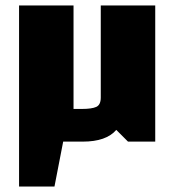

<svg xmlns="http://www.w3.org/2000/svg" viewBox="-20 -520 640 705"><path d="M50 -500H250V-120H281Q317 -120 333.5 -127.5Q350 -135 350 -162V-500H550V0H450L407 -43Q370 0 284 0H212L180 165H50Z"/></svg>

Font: Changa ExtraBold
Style: Regular
Weight: 800
Designer: Eduardo Rodriguez Tunni
Foundry: Eduardo Rodriguez Tunni
Version: Version 2.002; ttfautohint (v1.5) -l 8 -r 50 -G 220 -x 14 -H